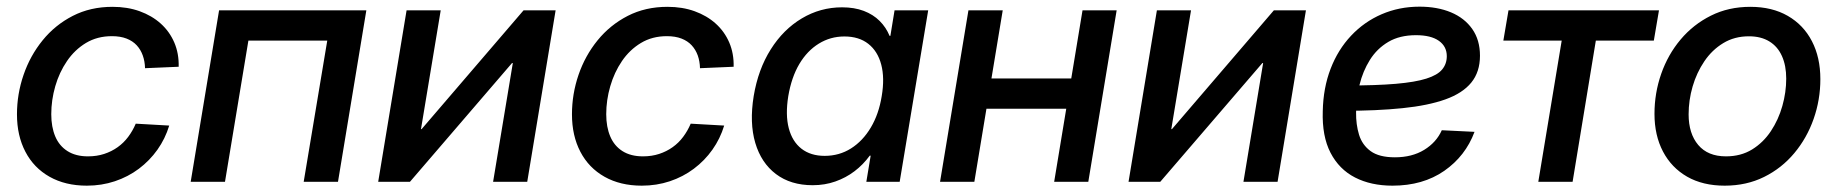

<svg xmlns="http://www.w3.org/2000/svg" viewBox="-20 -554 5599 585"><path d="M244.6 11.7Q179.2 11.7 131.1 -15.4Q83 -42.5 57.4 -91.6Q31.7 -140.6 31.7 -205.6Q31.7 -267.6 51.8 -325.9Q71.8 -384.3 109.9 -431.2Q147.9 -478 201.7 -505.6Q255.4 -533.2 322.8 -533.2Q368.2 -533.2 405.5 -519.8Q442.9 -506.3 469.7 -482.2Q496.6 -458 511 -424.6Q525.4 -391.1 524.4 -350.6L421.9 -346.2Q421.4 -367.2 415 -385Q408.7 -402.8 396.5 -416Q384.3 -429.2 365.5 -436.5Q346.7 -443.8 320.8 -443.8Q276.4 -443.8 241.9 -423.1Q207.5 -402.3 184.1 -367.9Q160.6 -333.5 148.4 -291.3Q136.2 -249 136.2 -206.1Q136.2 -167 148.4 -138.2Q160.6 -109.4 185.8 -93.5Q210.9 -77.6 248 -77.6Q274.9 -77.6 297.4 -85Q319.8 -92.3 338.4 -105.5Q356.9 -118.7 370.6 -137Q384.3 -155.3 393.6 -177.2L495.6 -171.4Q483.4 -131.3 459.7 -97.9Q436 -64.5 403.1 -39.8Q370.1 -15.1 329.8 -1.7Q289.6 11.7 244.6 11.7Z M1096.2 -522.5 1009.8 0H905.3L977.1 -430.2H736.8L665.5 0H561L647.5 -522.5Z M1586.4 0H1482.4L1542.5 -361.8H1540L1229 0H1132.3L1218.8 -522.5H1322.8L1262.7 -160.6H1264.6L1575.2 -522.5H1672.9Z M1935.5 11.7Q1870.1 11.7 1822 -15.4Q1773.9 -42.5 1748.3 -91.6Q1722.7 -140.6 1722.7 -205.6Q1722.7 -267.6 1742.7 -325.9Q1762.7 -384.3 1800.8 -431.2Q1838.9 -478 1892.6 -505.6Q1946.3 -533.2 2013.7 -533.2Q2059.1 -533.2 2096.4 -519.8Q2133.8 -506.3 2160.6 -482.2Q2187.5 -458 2201.9 -424.6Q2216.3 -391.1 2215.3 -350.6L2112.8 -346.2Q2112.3 -367.2 2106 -385Q2099.6 -402.8 2087.4 -416Q2075.2 -429.2 2056.4 -436.5Q2037.6 -443.8 2011.7 -443.8Q1967.3 -443.8 1932.9 -423.1Q1898.4 -402.3 1875 -367.9Q1851.6 -333.5 1839.4 -291.3Q1827.1 -249 1827.1 -206.1Q1827.1 -167 1839.4 -138.2Q1851.6 -109.4 1876.7 -93.5Q1901.9 -77.6 1939 -77.6Q1965.8 -77.6 1988.3 -85Q2010.7 -92.3 2029.3 -105.5Q2047.9 -118.7 2061.5 -137Q2075.2 -155.3 2084.5 -177.2L2186.5 -171.4Q2174.3 -131.3 2150.6 -97.9Q2127 -64.5 2094 -39.8Q2061 -15.1 2020.8 -1.7Q1980.5 11.7 1935.5 11.7Z M2456.1 10.3Q2389.2 10.3 2344.2 -23.7Q2299.3 -57.6 2281.2 -118.7Q2263.2 -179.7 2276.4 -261.2Q2290 -342.8 2328.4 -403.6Q2366.7 -464.4 2423.1 -498Q2479.5 -531.7 2545.9 -531.7Q2583 -531.7 2611.8 -520.8Q2640.6 -509.8 2660.2 -490.2Q2679.7 -470.7 2690.4 -444.8H2692.9L2705.6 -522.5H2808.1L2721.2 0H2619.6L2632.8 -79.6H2629.9Q2609.9 -52.2 2583.5 -32.2Q2557.1 -12.2 2525.1 -1Q2493.2 10.3 2456.1 10.3ZM2492.7 -79.1Q2537.1 -79.1 2573 -101.8Q2608.9 -124.5 2633.3 -165.5Q2657.7 -206.5 2666.5 -261.2Q2675.8 -316.4 2665 -357.2Q2654.3 -397.9 2625.7 -420.4Q2597.2 -442.9 2552.7 -442.9Q2510.3 -442.9 2474.9 -421.1Q2439.5 -399.4 2415.5 -359.1Q2391.6 -318.8 2381.8 -261.2Q2372.6 -204.1 2383.3 -163.3Q2394 -122.6 2422.1 -100.8Q2450.2 -79.1 2492.7 -79.1Z M3269.5 -314.9 3254.4 -222.7H2959L2974.1 -314.9ZM3035.2 -522.5 2948.7 0H2844.2L2930.7 -522.5ZM3382.3 -522.5 3295.9 0H3191.9L3278.3 -522.5Z M3872.6 0H3768.6L3828.6 -361.8H3826.2L3515.1 0H3418.5L3504.9 -522.5H3608.9L3548.8 -160.6H3550.8L3861.3 -522.5H3959Z M4222.7 11.7Q4157.2 11.7 4108.6 -13.2Q4060.1 -38.1 4033.9 -88.6Q4007.8 -139.2 4010.3 -215.3Q4011.7 -286.1 4034.2 -344.5Q4056.6 -402.8 4096.7 -445.3Q4136.7 -487.8 4189.9 -510.7Q4243.2 -533.7 4305.2 -533.7Q4359.4 -533.7 4400.9 -516.4Q4442.4 -499 4465.8 -465.6Q4489.3 -432.1 4489.3 -384.3Q4489.3 -335 4462.9 -302.5Q4436.5 -270 4384 -251.2Q4331.5 -232.4 4253.2 -224.4Q4174.8 -216.3 4069.8 -216.3L4082.5 -293.5Q4173.3 -293.5 4232.7 -298.6Q4292 -303.7 4325.9 -314.5Q4359.9 -325.2 4374 -342.3Q4388.2 -359.4 4388.2 -382.8Q4388.2 -412.6 4364 -429.7Q4339.8 -446.8 4294.4 -446.8Q4244.6 -446.8 4210 -426.3Q4175.3 -405.8 4153.8 -371.3Q4132.3 -336.9 4122.3 -295.4Q4112.3 -253.9 4111.8 -211.4Q4111.3 -174.8 4120.8 -143.6Q4130.4 -112.3 4156.2 -93.5Q4182.1 -74.7 4230 -74.7Q4282.2 -74.7 4319.3 -97.4Q4356.4 -120.1 4373 -157.2L4472.7 -152.3Q4445.3 -78.6 4380.4 -33.4Q4315.4 11.7 4222.7 11.7Z M4667 0 4738.3 -430.2H4560.5L4576.2 -522.5H5034.7L5019 -430.2H4842.3L4771.5 0Z M5234.9 11.7Q5168.5 11.7 5120.6 -15.6Q5072.8 -43 5046.9 -92.3Q5021 -141.6 5021 -207Q5021 -270.5 5041.5 -329.1Q5062 -387.7 5100.6 -433.6Q5139.2 -479.5 5192.9 -506.3Q5246.6 -533.2 5313 -533.2Q5379.4 -533.2 5427.2 -505.6Q5475.1 -478 5500.7 -428.5Q5526.4 -378.9 5526.4 -313Q5526.4 -250 5505.9 -191.7Q5485.4 -133.3 5447 -87.4Q5408.7 -41.5 5355 -14.9Q5301.3 11.7 5234.9 11.7ZM5238.8 -77.6Q5284.2 -77.6 5318.4 -98.6Q5352.5 -119.6 5375.7 -154.5Q5398.9 -189.5 5410.6 -231.2Q5422.4 -272.9 5422.4 -314.5Q5422.4 -354 5409.4 -383.1Q5396.5 -412.1 5371.1 -427.7Q5345.7 -443.4 5308.6 -443.4Q5264.6 -443.4 5230.5 -422.6Q5196.3 -401.9 5172.9 -367.2Q5149.4 -332.5 5137.2 -290.5Q5125 -248.5 5125 -205.6Q5125 -147 5154.3 -112.3Q5183.6 -77.6 5238.8 -77.6Z"/></svg>

Font: Inter 28pt Medium
Style: Italic
Weight: 500
Italic angle: -9.3988°
Designer: Rasmus Andersson
Foundry: rsms
Version: Version 4.001;git-66647c0bb